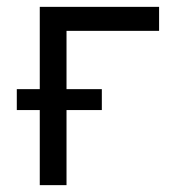

<svg xmlns="http://www.w3.org/2000/svg" viewBox="-20 -540 540 560"><path d="M96 0V-219H29V-280H96V-520H444V-450H174V-280H277V-219H174V0Z"/></svg>

Font: Iosevka Custom
Style: Regular
Weight: 400
Monospace: yes
Designer: Belleve Invis
Foundry: Belleve Invis
Version: Version 32.5.0; ttfautohint (v1.8.4)